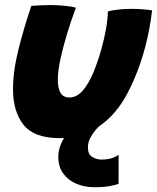

<svg xmlns="http://www.w3.org/2000/svg" viewBox="-20 -532 640 782"><path d="M463 98.5V216.5Q451 221.5 426.5 226Q402 230.5 363 230.5Q324.5 230.5 291.2 216.5Q258 202.5 237.8 175Q217.5 147.5 217.5 107Q217.5 86.5 223.8 67Q230 47.5 240.5 30Q231.5 30.5 222.5 30.5Q118.5 30.5 75.8 -23.8Q33 -78 33 -168.5Q33 -242 55.2 -330.8Q77.5 -419.5 107.5 -508Q123 -509.5 146.8 -510.5Q170.5 -511.5 190 -511.5Q218.5 -511 246.2 -508.2Q274 -505.5 289 -500.5Q271 -452 254.2 -397.8Q237.5 -343.5 226.5 -293.2Q215.5 -243 215.5 -205.5Q215.5 -172.5 226.5 -153.8Q237.5 -135 262.5 -135Q292.5 -135 316.8 -162.8Q341 -190.5 359.8 -235.5Q378.5 -280.5 393 -332.5Q405 -375.5 411.8 -414Q418.5 -452.5 419.5 -485.5Q435 -490 462.2 -493Q489.5 -496 514.5 -496Q535 -496 559.8 -494.2Q584.5 -492.5 599.5 -489.5Q595 -452 588 -414Q581 -376 571 -339Q543.5 -236 498.2 -150.5Q453 -65 383 -17Q366 -1 352 21.8Q338 44.5 338 68Q338 96 355.2 107Q372.5 118 394 118Q412.5 118 429.8 113.8Q447 109.5 463 98.5Z"/></svg>

Font: Grandstander ExtraBold
Style: Italic
Weight: 800
Italic angle: -15°
Designer: Tyler Finck
Foundry: Etcetera Type Co
Version: Version 1.200; ttfautohint (v1.8.3)